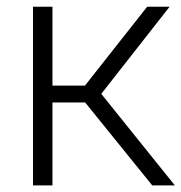

<svg xmlns="http://www.w3.org/2000/svg" viewBox="-20 -562 550 582"><path d="M80 0V-541.5H139V-302.5H237.5L426 -541.5H494L287 -277.5L510 0H441.5L238 -251.5H139V0Z"/></svg>

Font: Encode Sans Lt
Style: Regular
Weight: 300
Designer: Multiple Designers
Foundry: Impallari Type
Version: Version 3.002; ttfautohint (v1.8.3) -l 8 -r 50 -G 200 -x 14 